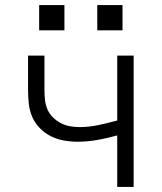

<svg xmlns="http://www.w3.org/2000/svg" viewBox="-20 -740 640 760"><path d="M444 0V-204Q405 -193 365.5 -186Q326 -179 286 -179Q259 -179 232 -184Q205 -189 181 -201Q157 -213 137.5 -233Q118 -253 107.5 -277.5Q97 -302 94 -329.5Q91 -357 91 -384V-520H156V-384Q156 -364 158 -345Q160 -326 167.5 -308Q175 -290 189 -276Q203 -262 220 -253Q237 -244 256 -240.5Q275 -237 295 -237Q333 -237 370 -245Q407 -253 444 -263V-520H509V0ZM465 -620H365V-720H465ZM135 -620V-720H235V-620Z"/></svg>

Font: Iosevka SS04 Light Extended
Style: Regular
Weight: 300
Width: 7
Monospace: yes
Designer: Belleve Invis
Foundry: Belleve Invis
Version: Version 19.0.0; ttfautohint (v1.8.4)